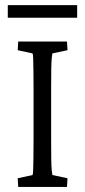

<svg xmlns="http://www.w3.org/2000/svg" viewBox="-20 -737 334 757"><path d="M51.8 0 49.8 -34.2 108.4 -46.9Q110.4 -51.8 110.8 -68.4Q111.3 -85 111.8 -114.7Q112.3 -144.5 112.3 -188.5V-383.8Q112.3 -428.7 111.8 -459Q111.3 -489.3 110.8 -505.9Q110.4 -522.5 108.4 -526.4L49.8 -539.1L51.8 -573.2H244.1L246.1 -539.1L186.5 -526.4Q185.5 -523.4 184.1 -508.8Q182.6 -494.1 182.1 -464.4Q181.6 -434.6 181.6 -383.8V-188.5Q181.6 -139.6 182.1 -109.4Q182.6 -79.1 184.1 -64.9Q185.5 -50.8 186.5 -46.9L246.1 -34.2L244.1 0ZM10.7 -716.8H284.2V-667H10.7Z"/></svg>

Font: Crimson Pro Light
Style: Regular
Weight: 300
Designer: Jacques Le Bailly
Foundry: Baron von Fonthausen
Version: Version 1.003